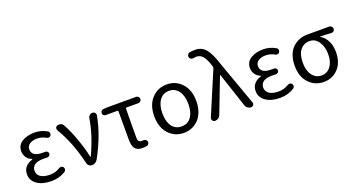

<svg xmlns="http://www.w3.org/2000/svg" viewBox="-51 -1460 3903 2122"><g transform="rotate(-20 1900.0 -398.5)"><path d="M281.2 12.7Q178.7 12.7 114.7 -31.2Q50.8 -75.2 50.8 -150.4Q50.8 -203.1 81.5 -236.8Q112.3 -270.5 161.1 -284.2Q164.1 -285.2 164.1 -287.6Q164.1 -290 162.1 -291Q122.1 -305.7 100.1 -338.9Q78.1 -372.1 78.1 -411.1Q78.1 -481.4 137.2 -519Q196.3 -556.6 285.2 -556.6Q361.3 -556.6 431.6 -516.6Q444.3 -508.8 447.3 -494.1Q450.2 -479.5 442.4 -466.8Q435.5 -454.1 420.9 -451.2Q406.2 -448.2 394.5 -455.1Q343.8 -484.4 288.1 -484.4Q235.4 -484.4 202.1 -461.9Q168.9 -439.5 168.9 -399.4Q168.9 -360.4 199.7 -337.9Q230.5 -315.4 293.9 -315.4Q309.6 -315.4 325.2 -315.4Q339.8 -316.4 350.6 -306.6Q361.3 -296.9 361.3 -282.7Q361.3 -268.6 350.6 -258.3Q339.8 -248 325.2 -249Q300.8 -250 277.3 -250Q210.9 -250 176.8 -226.1Q142.6 -202.1 142.6 -156.7Q142.6 -111.3 181.6 -85.4Q220.7 -59.6 290 -59.6Q355.5 -59.6 409.2 -93.8Q421.9 -101.6 436.5 -99.1Q451.2 -96.7 459 -85Q464.8 -75.2 464.8 -64.5Q464.8 -60.5 463.9 -56.6Q460.9 -41 448.2 -33.2Q376 12.7 281.2 12.7Z M829.1 -39.1Q819.3 -21.5 801.3 -10.7Q783.2 0 761.7 0Q742.2 0 727.1 -12.2Q711.9 -24.4 708 -43.9Q648.4 -302.7 533.2 -493.2Q528.3 -502 528.3 -511.7Q528.3 -517.6 530.3 -524.4Q537.1 -541 553.7 -544.9Q561.5 -546.9 570.3 -546.9Q582 -546.9 593.8 -543Q613.3 -535.2 623 -516.6Q669.9 -430.7 711.4 -314.5Q752.9 -198.2 774.4 -95.7Q775.4 -92.8 777.8 -92.8Q780.3 -92.8 781.2 -95.7Q883.8 -314.5 910.2 -497.1Q913.1 -516.6 927.7 -529.8Q942.4 -543 961.9 -543Q980.5 -543 992.2 -529.3Q1001 -518.6 1001 -504.9Q1001 -502 1000 -498Q959 -274.4 829.1 -39.1Z M1350.6 12.7Q1291 12.7 1265.1 -20.5Q1239.3 -53.7 1239.3 -122.1V-459Q1239.3 -468.8 1229.5 -468.8H1091.8Q1077.1 -468.8 1067.4 -479Q1057.6 -489.3 1057.6 -503.9Q1057.6 -517.6 1067.4 -528.3Q1077.1 -539.1 1091.8 -540L1135.7 -543H1476.6Q1491.2 -543 1502.4 -532.2Q1513.7 -521.5 1513.7 -505.9Q1513.7 -490.2 1502.4 -479.5Q1491.2 -468.8 1476.6 -468.8H1337.9Q1328.1 -468.8 1328.1 -459Q1325.2 -339.8 1325.2 -116.2Q1325.2 -87.9 1336.4 -75.7Q1347.7 -63.5 1370.1 -63.5Q1378.9 -63.5 1388.7 -64.5Q1403.3 -65.4 1415.5 -57.6Q1427.7 -49.8 1430.7 -36.1Q1433.6 -20.5 1425.3 -7.8Q1417 4.9 1402.3 7.8Q1376 12.7 1350.6 12.7Z M1839.8 12.7Q1734.4 12.7 1663.1 -63.5Q1591.8 -139.6 1591.8 -271.5Q1591.8 -403.3 1663.1 -480Q1734.4 -556.6 1840.3 -556.6Q1946.3 -556.6 2016.6 -480Q2086.9 -403.3 2086.9 -271.5Q2086.9 -205.1 2067.4 -150.9Q2047.9 -96.7 2014.2 -61Q1980.5 -25.4 1936 -6.3Q1891.6 12.7 1839.8 12.7ZM1993.2 -271.5Q1993.2 -367.2 1952.6 -424.3Q1912.1 -481.4 1840.3 -481.4Q1768.6 -481.4 1728 -424.3Q1687.5 -367.2 1687.5 -271.5Q1687.5 -174.8 1727.5 -119.1Q1767.6 -63.5 1839.8 -63.5Q1912.1 -63.5 1952.6 -119.1Q1993.2 -174.8 1993.2 -271.5Z M2270.5 -36.1Q2262.7 -16.6 2244.1 -4.9Q2228.5 4.9 2210.9 4.9Q2207 4.9 2204.1 4.9Q2186.5 2.9 2176.8 -12.7Q2171.9 -21.5 2171.9 -30.3Q2171.9 -38.1 2174.8 -44.9L2387.7 -546.9Q2391.6 -555.7 2388.7 -565.4L2385.7 -578.1Q2361.3 -656.2 2331.1 -694.3Q2300.8 -732.4 2255.9 -732.4Q2238.3 -732.4 2222.7 -728.5Q2207 -724.6 2192.9 -731Q2178.7 -737.3 2173.8 -752Q2171.9 -758.8 2171.9 -764.6Q2171.9 -774.4 2176.8 -783.2Q2184.6 -798.8 2200.2 -802.7Q2228.5 -808.6 2265.6 -808.6Q2343.8 -808.6 2390.1 -752.9Q2436.5 -697.3 2475.6 -574.2L2665 -45.9Q2668 -39.1 2668 -33.2Q2668 -23.4 2661.1 -14.6Q2651.4 0 2632.8 0Q2611.3 0 2593.8 -12.7Q2576.2 -25.4 2569.3 -45.9L2435.5 -449.2Q2434.6 -451.2 2432.6 -451.2Q2430.7 -451.2 2429.7 -449.2Z M2970.7 12.7Q2868.2 12.7 2804.2 -31.2Q2740.2 -75.2 2740.2 -150.4Q2740.2 -203.1 2771 -236.8Q2801.8 -270.5 2850.6 -284.2Q2853.5 -285.2 2853.5 -287.6Q2853.5 -290 2851.6 -291Q2811.5 -305.7 2789.6 -338.9Q2767.6 -372.1 2767.6 -411.1Q2767.6 -481.4 2826.7 -519Q2885.7 -556.6 2974.6 -556.6Q3050.8 -556.6 3121.1 -516.6Q3133.8 -508.8 3136.7 -494.1Q3139.6 -479.5 3131.8 -466.8Q3125 -454.1 3110.4 -451.2Q3095.7 -448.2 3084 -455.1Q3033.2 -484.4 2977.5 -484.4Q2924.8 -484.4 2891.6 -461.9Q2858.4 -439.5 2858.4 -399.4Q2858.4 -360.4 2889.2 -337.9Q2919.9 -315.4 2983.4 -315.4Q2999 -315.4 3014.6 -315.4Q3029.3 -316.4 3040 -306.6Q3050.8 -296.9 3050.8 -282.7Q3050.8 -268.6 3040 -258.3Q3029.3 -248 3014.6 -249Q2990.2 -250 2966.8 -250Q2900.4 -250 2866.2 -226.1Q2832 -202.1 2832 -156.7Q2832 -111.3 2871.1 -85.4Q2910.2 -59.6 2979.5 -59.6Q3044.9 -59.6 3098.6 -93.8Q3111.3 -101.6 3126 -99.1Q3140.6 -96.7 3148.4 -85Q3154.3 -75.2 3154.3 -64.5Q3154.3 -60.5 3153.3 -56.6Q3150.4 -41 3137.7 -33.2Q3065.4 12.7 2970.7 12.7Z M3485.4 12.7Q3382.8 12.7 3312 -61.5Q3241.2 -135.7 3241.2 -264.6Q3241.2 -334 3261.7 -388.7Q3282.2 -443.4 3317.4 -476.1Q3352.5 -508.8 3396.5 -525.9Q3440.4 -543 3489.3 -543H3747.1Q3763.7 -543 3774.9 -531.7Q3786.1 -520.5 3786.1 -503.9Q3786.1 -488.3 3774.9 -477.5Q3763.7 -466.8 3748 -467.8Q3679.7 -472.7 3617.2 -473.6Q3615.2 -473.6 3615.2 -471.7Q3615.2 -469.7 3617.2 -468.8Q3667 -439.5 3694.8 -384.3Q3722.7 -329.1 3722.7 -253.9Q3722.7 -130.9 3655.3 -59.1Q3587.9 12.7 3485.4 12.7ZM3486.3 -63.5Q3551.8 -63.5 3592.8 -117.2Q3633.8 -170.9 3633.8 -260.7Q3633.8 -346.7 3594.2 -406.7Q3554.7 -466.8 3487.3 -466.8Q3419.9 -466.8 3378.4 -415.5Q3336.9 -364.3 3336.9 -264.6Q3336.9 -172.9 3378.4 -118.2Q3419.9 -63.5 3486.3 -63.5Z"/></g></svg>

Font: irohamaru Regular
Style: Regular
Weight: 400
Designer: [Source Han Sans]
Ryoko NISHIZUKA  (kana & ideographs); Paul D. Hunt (Latin, Greek & Cyrillic); Wenlong ZHANG  (bopomofo
Version: Version 1.00